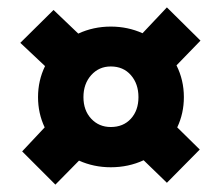

<svg xmlns="http://www.w3.org/2000/svg" viewBox="-20 -567 596 520"><path d="M130 -67 40 -157 101 -222Q83 -260 83 -304Q83 -349 102 -388L35 -451L125 -540L192 -476Q233 -495 280 -495Q326 -495 366 -477L432 -547L523 -457L458 -390Q478 -350 478 -304Q478 -260 460 -222L521 -162L432 -72L369 -133Q328 -114 280 -114Q234 -114 194 -132ZM280 -223Q314 -223 334.5 -245.5Q355 -268 355 -304Q355 -340 334.5 -363.5Q314 -387 280 -387Q248 -387 227 -363.5Q206 -340 206 -304Q206 -268 227 -245.5Q248 -223 280 -223Z"/></svg>

Font: Readex Pro SemiBold
Style: Regular
Weight: 600
Designer: Bonnie Shaver-Troup, Thomas Jockin
Foundry: Lexend
Version: Version 1.204; ttfautohint (v1.8.4.7-5d5b)